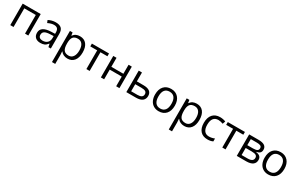

<svg xmlns="http://www.w3.org/2000/svg" viewBox="233 -2223 6349 4142"><g transform="rotate(30 3407.5 -152.5)"><path d="M167 0H85.9V-535.2H535.2V0H453.1V-464.8H167Z M1036.1 0 1020 -76.2H1016.1Q976.1 -25.9 936.3 -8.1Q896.5 9.8 836.9 9.8Q757.3 9.8 712.2 -31.2Q667 -72.3 667 -147.9Q667 -310.1 926.3 -317.9L1017.1 -320.8V-354Q1017.1 -417 990 -447Q962.9 -477.1 903.3 -477.1Q836.4 -477.1 752 -436L727.1 -498Q766.6 -519.5 813.7 -531.7Q860.8 -543.9 908.2 -543.9Q1003.9 -543.9 1050 -501.5Q1096.2 -459 1096.2 -365.2V0ZM853 -57.1Q928.7 -57.1 971.9 -98.6Q1015.1 -140.1 1015.1 -214.8V-263.2L934.1 -259.8Q837.4 -256.3 794.7 -229.7Q752 -203.1 752 -147Q752 -103 778.6 -80.1Q805.2 -57.1 853 -57.1Z M1512.2 9.8Q1460 9.8 1416.7 -9.5Q1373.5 -28.8 1344.2 -68.8H1338.4Q1344.2 -22 1344.2 20V240.2H1263.2V-535.2H1329.1L1340.3 -461.9H1344.2Q1375.5 -505.9 1417 -525.4Q1458.5 -544.9 1512.2 -544.9Q1618.7 -544.9 1676.5 -472.2Q1734.4 -399.4 1734.4 -268.1Q1734.4 -136.2 1675.5 -63.2Q1616.7 9.8 1512.2 9.8ZM1500.5 -476.1Q1418.5 -476.1 1381.8 -430.7Q1345.2 -385.3 1344.2 -286.1V-268.1Q1344.2 -155.3 1381.8 -106.7Q1419.4 -58.1 1502.4 -58.1Q1571.8 -58.1 1611.1 -114.3Q1650.4 -170.4 1650.4 -269Q1650.4 -369.1 1611.1 -422.6Q1571.8 -476.1 1500.5 -476.1Z M2236.8 -465.8H2063V0H1981.9V-465.8H1810.1V-535.2H2236.8Z M2423.8 -535.2V-311H2723.6V-535.2H2804.7V0H2723.6V-241.2H2423.8V0H2342.8V-535.2Z M3057.6 -314H3222.7Q3427.7 -314 3427.7 -163.1Q3427.7 -84 3374.3 -42Q3320.8 0 3217.8 0H2976.6V-535.2H3057.6ZM3057.6 -244.1V-67.9H3213.9Q3278.3 -67.9 3312.5 -90.3Q3346.7 -112.8 3346.7 -158.2Q3346.7 -202.6 3315.2 -223.4Q3283.7 -244.1 3211.4 -244.1Z M4030.3 -268.1Q4030.3 -137.2 3964.4 -63.7Q3898.4 9.8 3782.2 9.8Q3710.4 9.8 3654.8 -23.9Q3599.1 -57.6 3568.8 -120.6Q3538.6 -183.6 3538.6 -268.1Q3538.6 -398.9 3604 -471.9Q3669.4 -544.9 3785.6 -544.9Q3897.9 -544.9 3964.1 -470.2Q4030.3 -395.5 4030.3 -268.1ZM3622.6 -268.1Q3622.6 -165.5 3663.6 -111.8Q3704.6 -58.1 3784.2 -58.1Q3863.8 -58.1 3905 -111.6Q3946.3 -165 3946.3 -268.1Q3946.3 -370.1 3905 -423.1Q3863.8 -476.1 3783.2 -476.1Q3703.6 -476.1 3663.1 -423.8Q3622.6 -371.6 3622.6 -268.1Z M4421.4 9.8Q4369.1 9.8 4325.9 -9.5Q4282.7 -28.8 4253.4 -68.8H4247.6Q4253.4 -22 4253.4 20V240.2H4172.4V-535.2H4238.3L4249.5 -461.9H4253.4Q4284.7 -505.9 4326.2 -525.4Q4367.7 -544.9 4421.4 -544.9Q4527.8 -544.9 4585.7 -472.2Q4643.6 -399.4 4643.6 -268.1Q4643.6 -136.2 4584.7 -63.2Q4525.9 9.8 4421.4 9.8ZM4409.7 -476.1Q4327.6 -476.1 4291 -430.7Q4254.4 -385.3 4253.4 -286.1V-268.1Q4253.4 -155.3 4291 -106.7Q4328.6 -58.1 4411.6 -58.1Q4481 -58.1 4520.3 -114.3Q4559.6 -170.4 4559.6 -269Q4559.6 -369.1 4520.3 -422.6Q4481 -476.1 4409.7 -476.1Z M4999 9.8Q4882.8 9.8 4819.1 -61.8Q4755.4 -133.3 4755.4 -264.2Q4755.4 -398.4 4820.1 -471.7Q4884.8 -544.9 5004.4 -544.9Q5043 -544.9 5081.5 -536.6Q5120.1 -528.3 5142.1 -517.1L5117.2 -448.2Q5090.3 -459 5058.6 -466.1Q5026.9 -473.1 5002.4 -473.1Q4839.4 -473.1 4839.4 -265.1Q4839.4 -166.5 4879.2 -113.8Q4918.9 -61 4997.1 -61Q5064 -61 5134.3 -89.8V-18.1Q5080.6 9.8 4999 9.8Z M5622.1 -465.8H5448.2V0H5367.2V-465.8H5195.3V-535.2H5622.1Z M6162.1 -400.9Q6162.1 -348.6 6132.1 -321.5Q6102.1 -294.4 6047.9 -285.2V-280.8Q6116.2 -271.5 6147.7 -240.7Q6179.2 -210 6179.2 -155.8Q6179.2 -81.1 6124.3 -40.5Q6069.3 0 5963.9 0H5728V-535.2H5962.9Q6162.1 -535.2 6162.1 -400.9ZM6098.1 -161.1Q6098.1 -204.6 6065.2 -224.4Q6032.2 -244.1 5956.1 -244.1H5809.1V-67.9H5958Q6098.1 -67.9 6098.1 -161.1ZM6083 -393.1Q6083 -432.1 6053 -448.5Q6022.9 -464.8 5961.9 -464.8H5809.1V-314H5946.3Q6021.5 -314 6052.2 -332.5Q6083 -351.1 6083 -393.1Z M6758.8 -268.1Q6758.8 -137.2 6692.9 -63.7Q6627 9.8 6510.7 9.8Q6439 9.8 6383.3 -23.9Q6327.6 -57.6 6297.4 -120.6Q6267.1 -183.6 6267.1 -268.1Q6267.1 -398.9 6332.5 -471.9Q6397.9 -544.9 6514.2 -544.9Q6626.5 -544.9 6692.6 -470.2Q6758.8 -395.5 6758.8 -268.1ZM6351.1 -268.1Q6351.1 -165.5 6392.1 -111.8Q6433.1 -58.1 6512.7 -58.1Q6592.3 -58.1 6633.5 -111.6Q6674.8 -165 6674.8 -268.1Q6674.8 -370.1 6633.5 -423.1Q6592.3 -476.1 6511.7 -476.1Q6432.1 -476.1 6391.6 -423.8Q6351.1 -371.6 6351.1 -268.1Z"/></g></svg>

Font: Zoram GWebM
Style: Regular
Weight: 400
Foundry: Ascender Corporation
Version: Version 1.000